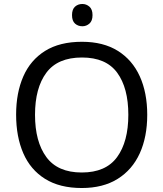

<svg xmlns="http://www.w3.org/2000/svg" viewBox="-20 -935 821 965"><path d="M720 -358Q720 -247 682.5 -164.5Q645 -82 571.5 -36Q498 10 391 10Q280 10 206.5 -36Q133 -82 97 -165Q61 -248 61 -359Q61 -468 97 -550.5Q133 -633 206.5 -679Q280 -725 392 -725Q499 -725 572 -679.5Q645 -634 682.5 -551.5Q720 -469 720 -358ZM156 -358Q156 -223 213 -145.5Q270 -68 391 -68Q512 -68 568.5 -145.5Q625 -223 625 -358Q625 -493 569 -569.5Q513 -646 392 -646Q270 -646 213 -569.5Q156 -493 156 -358ZM394 -915Q414 -915 429.5 -901.5Q445 -888 445 -859Q445 -830 429.5 -816.5Q414 -803 394 -803Q372 -803 357 -816.5Q342 -830 342 -859Q342 -888 357 -901.5Q372 -915 394 -915Z"/></svg>

Font: Noto Sans
Style: Regular
Weight: 400
Designer: Monotype Design Team
Foundry: Monotype Imaging Inc.
Version: Version 1.902